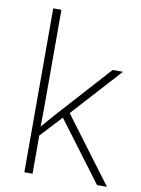

<svg xmlns="http://www.w3.org/2000/svg" viewBox="-86 -818 643 877"><g transform="rotate(10 236.0 -380.0)"><path d="M127 -381Q127 -339 127 -299.5Q127 -260 126 -218Q141 -236 155 -252Q169 -268 185 -286L405 -530H453L246 -302L472 0H426L219 -276L127 -177V0H89V-760H127Z"/></g></svg>

Font: Noto Sans Lao Looped ExtraLight
Style: Regular
Weight: 200
Designer: Mark Frömberg, Ben Mitchell
Foundry: The Fontpad Ltd
Version: Version 1.002; ttfautohint (v1.8.4.7-5d5b)